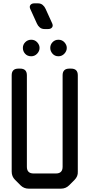

<svg xmlns="http://www.w3.org/2000/svg" viewBox="-20 -1122 536 1150"><path d="M103 -12Q123 8 152 8H345Q374 8 394 -12L426 -44Q448 -66 446 -94V-671Q446 -711 406 -711H395Q355 -711 355 -671V-123Q355 -83 315 -83H181Q141 -83 141 -123V-671Q141 -711 101 -711H90Q50 -711 50 -671V-94Q50 -65 70 -45ZM167 -785Q188 -785 202.5 -800.5Q217 -816 217 -835Q217 -853 203 -868.5Q189 -884 167 -884Q146 -884 131.5 -869.5Q117 -855 117 -835Q117 -815 130.5 -800Q144 -785 167 -785ZM330 -785Q351 -785 365.5 -800.5Q380 -816 380 -835Q380 -853 366 -868.5Q352 -884 330 -884Q309 -884 295 -869.5Q281 -855 281 -835Q281 -816 294.5 -800.5Q308 -785 330 -785ZM201 -981Q207 -967 218.5 -957.5Q230 -948 247 -948H268Q284 -948 291.5 -957.5Q299 -967 293 -981L253 -1069Q247 -1083 235.5 -1092.5Q224 -1102 207 -1102H186Q170 -1102 162.5 -1092.5Q155 -1083 161 -1069Z"/></svg>

Font: WDXL Lubrifont TC
Style: Regular
Weight: 400
Designer: [WDXL Lubrifont] Copyright 2020-2022 (c) NightFurySL2001, Skr-ZERO; [ZCOOL QingKe HuangYou] Copyright 2018-2022 (c) The 
Version: Version 2.001;hotconv 1.1.1;makeotfexe 2.6.0